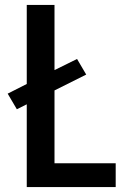

<svg xmlns="http://www.w3.org/2000/svg" viewBox="-20 -755 540 775"><path d="M88 0V-334L48 -314L11 -377L88 -416V-735H200V-472L291 -517L328 -454L200 -390V-96H447V0Z"/></svg>

Font: Iosevka Term
Style: Bold
Weight: 700
Monospace: yes
Designer: Belleve Invis
Foundry: Belleve Invis
Version: Version 30.0.1